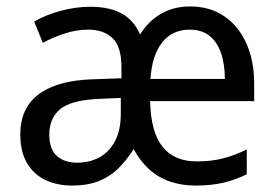

<svg xmlns="http://www.w3.org/2000/svg" viewBox="-20 -566 856 596"><path d="M570 -546Q631 -546 675.5 -516Q720 -486 744.5 -432Q769 -378 769 -306V-252H446Q448 -156 484.5 -110.5Q521 -65 590 -65Q637 -65 673 -74.5Q709 -84 746 -102V-25Q709 -7 672 1.5Q635 10 587 10Q544 10 507.5 -2.5Q471 -15 443 -40.5Q415 -66 395 -103Q373 -69 347.5 -43.5Q322 -18 287 -4Q252 10 203 10Q158 10 121.5 -7Q85 -24 64 -59.5Q43 -95 43 -149Q43 -203 68 -240Q93 -277 144 -297.5Q195 -318 272 -320L357 -323V-357Q357 -422 329 -448Q301 -474 254 -474Q217 -474 180.5 -462Q144 -450 113 -433L86 -499Q120 -519 167 -532Q214 -545 260 -545Q319 -545 357 -524.5Q395 -504 415 -459Q440 -500 479.5 -523Q519 -546 570 -546ZM286 -259Q200 -255 166.5 -227Q133 -199 133 -148Q133 -103 156.5 -82Q180 -61 219 -61Q258 -61 288.5 -77.5Q319 -94 337 -128Q355 -162 355 -214V-262ZM569 -474Q515 -474 483.5 -434.5Q452 -395 447 -321H678Q678 -367 666 -401.5Q654 -436 630 -455Q606 -474 569 -474Z"/></svg>

Font: Noto Sans Display
Style: Regular
Weight: 400
Designer: Monotype Design Team
Foundry: Monotype Imaging Inc.
Version: Version 2.003